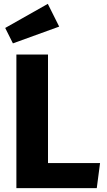

<svg xmlns="http://www.w3.org/2000/svg" viewBox="-20 -976 553 996"><path d="M228 -956 287 -838 47 -751 7 -831ZM229 -693V-130H499L482 0H65V-693Z"/></svg>

Font: Fira Sans
Style: Bold
Weight: 700
Designer: bBox Type GmbH & Carrois Corporate GbR & Edenspiekermann AG
Foundry: bBox Type GmbH & Carrois Corporate GbR & Edenspiekermann AG
Version: Version 4.301;PS 004.301;hotconv 1.0.88;makeotf.lib2.5.64775